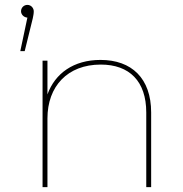

<svg xmlns="http://www.w3.org/2000/svg" viewBox="-20 -765 747 785"><path d="M391 -520C281 -520 205 -465 174 -379V-517H154V0H174V-281C174 -412 256 -501 392 -501C509 -501 578 -433 578 -305V0H598V-305C598 -445 518 -520 391 -520ZM114 -690C116 -701 118 -708 118 -719C118 -731 108 -745 92 -745C77 -745 66 -733 66 -719C66 -706 77 -694 92 -693L63 -556H81Z"/></svg>

Font: Montserrat-Alt1 Thin
Style: Regular
Weight: 100
Designer: Differentunic
Foundry: Differentunic
Version: Version 7.222